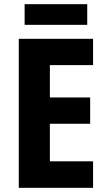

<svg xmlns="http://www.w3.org/2000/svg" viewBox="-20 -900 511 920"><path d="M398 -880H98V-781H398ZM426 0V-127H219V-307H412V-433H219V-588H426V-714H70V0Z"/></svg>

Font: Noto Sans Bengali Condensed
Style: Bold
Weight: 700
Width: 3
Designer: Joana Ranito - Universal Thirst; Jelle Bosma - Monotype Design Team
Foundry: Universal Thirst ehf.
Version: Version 3.000